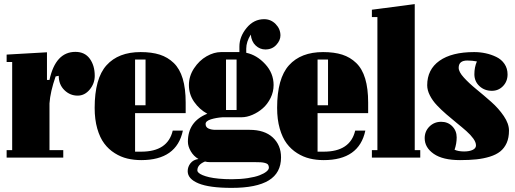

<svg xmlns="http://www.w3.org/2000/svg" viewBox="-20 -765 2500 932"><path d="M39.1 -463.9H12.2V-500L208 -511.2V-377H220.2Q249.5 -513.2 346.2 -513.2Q391.6 -513.2 415.8 -480Q439.9 -446.8 439.9 -397Q439.9 -359.9 415.5 -330.3Q391.1 -300.8 356.9 -300.8Q319.8 -300.8 292.5 -327.6Q265.1 -354.5 265.1 -397L250 -394Q224.1 -319.8 220.2 -263.2V-36.1H287.1V0H12.2V-36.1H39.1Z M881.3 -215.8H635.7V-28.8H665.5Q794.4 -28.8 818.4 -130.9H867.7Q837.4 12.2 665.5 12.2Q629.9 12.2 598.1 4.6Q566.4 -2.9 536.9 -21.5Q507.3 -40 486.1 -68.4Q464.8 -96.7 452.1 -140.9Q439.5 -185.1 439.5 -241.2Q439.5 -384.3 497.1 -448.2Q554.7 -512.2 662.6 -512.2Q716.3 -512.2 755.4 -499.8Q794.4 -487.3 823.5 -459.2Q852.5 -431.2 866.9 -383.3Q881.3 -335.4 881.3 -267.1ZM635.7 -476.1V-253.9H686.5V-476.1Z M1152.3 -195.8H1061Q1029.8 -193.8 1003.9 -185.8Q978 -177.7 978 -163.1Q978 -147.5 992.2 -141.1Q1006.3 -134.8 1025.4 -134.8H1191.4Q1264.2 -134.8 1304.2 -97.7Q1344.2 -60.5 1344.2 -1Q1344.2 74.2 1284.7 110.6Q1225.1 147 1105 147Q996.1 147 943.6 125.2Q891.1 103.5 891.1 65.9Q891.1 44.9 904.5 27.6Q918 10.3 943.4 6.8Q919.9 -6.8 906 -30.8Q892.1 -54.7 892.1 -77.1Q892.1 -175.3 986.3 -212.9Q947.8 -233.9 922.4 -270.5Q897 -307.1 897 -352.1Q897 -395.5 921.9 -433.3Q946.8 -471.2 982.7 -491.7Q1018.6 -512.2 1053.2 -512.2H1142.1V-539.1Q1142.1 -586.9 1177 -629.4Q1211.9 -671.9 1262.2 -671.9Q1294.9 -671.9 1318.1 -648.2Q1341.3 -624.5 1341.3 -592.8Q1341.3 -568.8 1321 -546.9Q1300.8 -524.9 1268.1 -524.9Q1241.7 -524.9 1221.2 -543.9Q1200.7 -563 1197.3 -597.2Q1175.3 -562 1175.3 -528.8V-508.8Q1226.6 -498 1267.3 -453.9Q1308.1 -409.7 1308.1 -352.1Q1308.1 -319.3 1293.5 -289.6Q1278.8 -259.8 1256.1 -239.7Q1233.4 -219.7 1205.8 -207.8Q1178.2 -195.8 1152.3 -195.8ZM998 22Q985.4 22 975.1 19Q938 34.2 938 62Q938 67.9 944.1 73.7Q950.2 79.6 963.6 85.2Q977.1 90.8 995.8 95.2Q1014.6 99.6 1043 102.3Q1071.3 105 1105 105Q1147.5 105 1182.9 99.6Q1218.3 94.2 1239.7 85.9Q1261.2 77.6 1273.2 67.9Q1285.2 58.1 1285.2 48.8Q1285.2 39.6 1281 34.2Q1276.9 28.8 1266.8 26.1Q1256.8 23.4 1245.8 22.7Q1234.9 22 1215.3 22ZM1077.1 -231H1128.4V-476.1H1077.1Z M1767.1 -215.8H1521.5V-28.8H1551.3Q1680.2 -28.8 1704.1 -130.9H1753.4Q1723.1 12.2 1551.3 12.2Q1515.6 12.2 1483.9 4.6Q1452.1 -2.9 1422.6 -21.5Q1393.1 -40 1371.8 -68.4Q1350.6 -96.7 1337.9 -140.9Q1325.2 -185.1 1325.2 -241.2Q1325.2 -384.3 1382.8 -448.2Q1440.4 -512.2 1548.3 -512.2Q1602.1 -512.2 1641.1 -499.8Q1680.2 -487.3 1709.2 -459.2Q1738.3 -431.2 1752.7 -383.3Q1767.1 -335.4 1767.1 -267.1ZM1521.5 -476.1V-253.9H1572.3V-476.1Z M1812 -682.1H1785.2V-717.8L1993.2 -745.1V-36.1H2020V0H1785.2V-36.1H1812Z M2212.9 12.2Q2129.4 12.2 2085.4 -18.3Q2041.5 -48.8 2041.5 -94.2Q2041.5 -127.9 2064.7 -150.9Q2087.9 -173.8 2121.6 -173.8Q2153.8 -173.8 2175.3 -152.1Q2196.8 -130.4 2196.8 -98.1Q2196.8 -67.9 2186.5 -38.1Q2205.1 -29.8 2232.9 -29.8Q2258.8 -29.8 2274.7 -37.6Q2290.5 -45.4 2290.5 -59.1Q2290.5 -74.2 2277.6 -92.3Q2264.6 -110.4 2243.7 -128.9Q2222.7 -147.5 2197.5 -167.7Q2172.4 -188 2147 -210Q2121.6 -231.9 2100.6 -254.2Q2079.6 -276.4 2066.7 -301.8Q2053.7 -327.1 2053.7 -351.1Q2053.7 -427.7 2113.3 -470Q2172.9 -512.2 2281.7 -512.2Q2310.5 -512.2 2337.6 -506.3Q2364.7 -500.5 2389.4 -488.5Q2414.1 -476.6 2429 -454.6Q2443.8 -432.6 2443.8 -403.8Q2443.8 -370.1 2421.9 -347.2Q2399.9 -324.2 2367.7 -324.2Q2331.5 -324.2 2307.1 -347.2Q2282.7 -370.1 2282.7 -404.8Q2282.7 -438.5 2294.9 -466.8Q2272 -471.2 2248.5 -471.2Q2206.5 -471.2 2206.5 -436Q2206.5 -416 2231.7 -388.4Q2256.8 -360.8 2292.7 -331.5Q2328.6 -302.2 2364.5 -270.5Q2400.4 -238.8 2425.5 -201.7Q2450.7 -164.6 2450.7 -130.9Q2450.7 -96.2 2439.5 -71Q2428.2 -45.9 2408.4 -30Q2388.7 -14.2 2357.9 -4.6Q2327.1 4.9 2292.7 8.5Q2258.3 12.2 2212.9 12.2Z"/></svg>

Font: Lletraferida
Style: Heavy
Weight: 900
Designer: Josep Patau Bellart
Foundry: Josep Patau Bellart
Version: Version 1.000